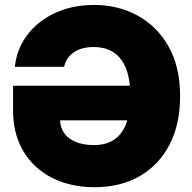

<svg xmlns="http://www.w3.org/2000/svg" viewBox="-20 -758 789 788"><path d="M367.7 10.3Q294.9 10.3 233.6 -11.2Q172.4 -32.7 127.7 -73.5Q83 -114.3 58.3 -172.6Q33.7 -231 33.7 -304.2V-406.2H559.1V-264.2H189.9L226.6 -268.1Q226.6 -236.3 242.7 -212.6Q258.8 -189 290 -175.8Q321.3 -162.6 365.2 -162.6Q417 -162.6 450.2 -186Q483.4 -209.5 499.3 -254.6Q515.1 -299.8 515.1 -364.7Q515.1 -428.2 498.8 -472.9Q482.4 -517.6 449 -541.3Q415.5 -564.9 364.3 -564.9Q339.4 -564.9 319.1 -559.6Q298.8 -554.2 283.4 -543.7Q268.1 -533.2 257.6 -518.1Q247.1 -502.9 243.2 -483.9H41Q46.9 -540 73.5 -586.4Q100.1 -632.8 143.8 -667Q187.5 -701.2 243.9 -719.5Q300.3 -737.8 365.7 -737.8Q464.4 -737.8 544.4 -694.3Q624.5 -650.9 671.9 -567.1Q719.2 -483.4 719.2 -362.8Q719.2 -248 675.8 -164.3Q632.3 -80.6 553.5 -35.2Q474.6 10.3 367.7 10.3Z"/></svg>

Font: Inter 20pt Black
Style: Regular
Weight: 900
Version: Version 4.001;git-66647c0bb